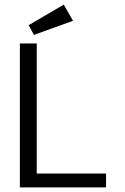

<svg xmlns="http://www.w3.org/2000/svg" viewBox="-20 -811 540 831"><path d="M127 -660 296 -721 256 -791 104 -702ZM66 0H439V-60H139V-623H66Z"/></svg>

Font: Inconsolata
Style: Regular
Weight: 400
Monospace: yes
Designer: Raph Levien, Cyreal, Brenton Simpson
Foundry: Raph Levien, Cyreal, Google
Version: Version 3.100